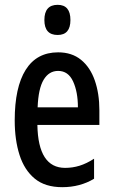

<svg xmlns="http://www.w3.org/2000/svg" viewBox="-20 -766 470 796"><path d="M221 -549Q278 -549 316 -518Q354 -487 373 -432.5Q392 -378 392 -309V-248H135Q138 -70 250 -70Q281 -70 310 -79Q339 -88 370 -108V-25Q312 10 238 10Q167 10 124 -25.5Q81 -61 61 -123.5Q41 -186 41 -267Q41 -404 86.5 -476.5Q132 -549 221 -549ZM221 -472Q183 -472 161 -435.5Q139 -399 136 -321H303Q303 -385 283 -428.5Q263 -472 221 -472ZM219 -746Q272 -746 272 -683Q272 -621 219 -621Q164 -621 164 -683Q164 -746 219 -746Z"/></svg>

Font: Noto Sans Lao UI ExtCond Med
Style: Regular
Weight: 500
Width: 2
Designer: Monotype Design Team
Foundry: Monotype Imaging Inc.
Version: Version 2.000; ttfautohint (v1.8.4.7-5d5b)